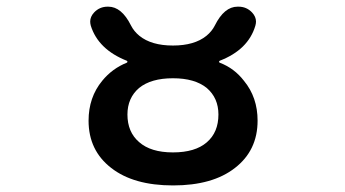

<svg xmlns="http://www.w3.org/2000/svg" viewBox="-20 -568 1040 579"><path d="M315.4 -61.5Q247.1 -114.3 247.1 -204.1Q247.1 -274.4 288.1 -324.2Q318.4 -361.3 362.3 -378.9Q364.3 -379.9 364.3 -381.8Q364.3 -383.8 362.3 -384.8Q276.4 -418.9 253.9 -490.2Q252 -497.1 252 -502.9Q252 -517.6 263.7 -530.3Q280.3 -547.9 304.7 -547.9H306.6Q346.7 -547.9 375 -491.2Q383.8 -473.6 400.4 -460Q436.5 -430.7 501.5 -430.7Q566.4 -430.7 602.5 -460Q619.1 -473.6 627.9 -491.2Q656.2 -547.9 696.3 -547.9H699.2Q723.6 -547.9 740.2 -530.3Q752 -517.6 752 -502.9Q752 -497.1 750 -490.2Q728.5 -418 642.6 -384.8Q640.6 -383.8 640.6 -381.8Q640.6 -379.9 642.6 -378.9Q686.5 -362.3 715.8 -324.2Q756.8 -274.4 756.8 -204.1Q756.8 -114.3 688.5 -61.5Q621.1 -8.8 502 -8.8Q382.8 -8.8 315.4 -61.5ZM399.4 -302.7Q364.3 -272.5 364.3 -222.7Q364.3 -169.9 399.4 -139.6Q434.6 -108.4 501.5 -108.4Q568.4 -108.4 603.5 -138.7Q638.7 -168.9 638.7 -222.7Q638.7 -272.5 603.5 -302.7Q567.4 -332 501.5 -332Q435.5 -332 399.4 -302.7Z"/></svg>

Font: Rounded Mgen+ 2m medium
Style: Regular
Weight: 500
Designer: [Source Han Sans]
Ryoko NISHIZUKA  (kana & ideographs); Paul D. Hunt (Latin, Greek & Cyrillic); Wenlong ZHANG  (bopomofo
Version: Version 1.059.20150602